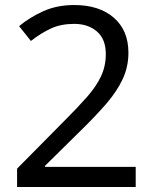

<svg xmlns="http://www.w3.org/2000/svg" viewBox="-20 -744 612 764"><path d="M520 0H48V-73L235 -262Q289 -316 326 -358Q363 -400 382 -440.5Q401 -481 401 -529Q401 -588 366 -618.5Q331 -649 275 -649Q223 -649 183.5 -631Q144 -613 103 -581L56 -640Q98 -675 152.5 -699.5Q207 -724 275 -724Q375 -724 433 -673.5Q491 -623 491 -534Q491 -478 468 -429Q445 -380 404 -332.5Q363 -285 308 -231L159 -84V-80H520Z"/></svg>

Font: Noto Sans Batak
Style: Regular
Weight: 400
Designer: Monotype Design Team
Foundry: Monotype Imaging Inc.
Version: Version 2.002; ttfautohint (v1.8.4.7-5d5b)